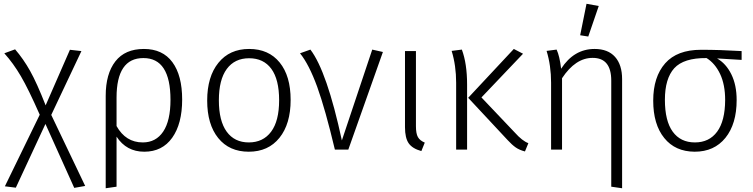

<svg xmlns="http://www.w3.org/2000/svg" viewBox="-20 -794 3999 1019"><path d="M432.1 192.9 374 203.1 221.2 -136.2 64 202.1 5.9 194.8 190.9 -185.1Q130.9 -321.3 90.8 -389.6Q50.8 -458 2.9 -511.2L60.1 -532.2Q104 -481.4 139.6 -418Q175.3 -354.5 222.2 -234.9L351.1 -529.8L412.1 -522.9L252 -184.1Z M737.8 -38.1Q807.6 -38.1 846.2 -95.7Q884.8 -153.3 884.8 -264.2Q884.8 -486.3 740.7 -485.8Q598.6 -485.8 598.6 -275.9V-125Q647 -38.1 737.8 -38.1ZM541 -285.2Q541 -402.3 592.3 -468.3Q643.6 -534.2 743.7 -534.2Q843.3 -534.2 895 -463.9Q946.8 -393.6 946.8 -265.6Q946.8 -137.2 894 -63Q841.3 11.2 745.6 11.2Q650.9 11.2 598.6 -68.8V196.8L541 205.1Z M1420.2 -428.5Q1378.9 -484.9 1302.2 -484.9Q1225.6 -484.9 1183.6 -428Q1141.6 -371.1 1141.6 -261.7Q1141.6 -152.3 1183.1 -95.2Q1224.6 -38.1 1300.5 -38.1Q1376.5 -38.1 1418.9 -95Q1461.4 -151.9 1461.4 -262Q1461.4 -372.1 1420.2 -428.5ZM1139.2 -460.7Q1198.7 -534.2 1302.2 -534.2Q1405.8 -534.2 1464.1 -462.6Q1522.5 -391.1 1522.5 -263.7Q1522.5 -136.2 1463.1 -62.5Q1403.8 11.2 1300.3 11.2Q1196.8 11.2 1138.2 -61.3Q1079.6 -133.8 1079.6 -260.5Q1079.6 -387.2 1139.2 -460.7Z M1572.3 -511.2 1627.4 -530.8Q1715.3 -415.5 1794.4 -48.8L1955.6 -530.8L2012.2 -518.1L1828.6 0H1757.3Q1706.5 -213.9 1663.6 -333Q1620.1 -452.1 1572.3 -511.2Z M2187.5 -522.9V-124Q2187.5 -85 2198 -66.4Q2208.5 -47.9 2234.4 -37.1L2216.3 7.8Q2168.5 -5.4 2148.9 -33.7Q2129.4 -62 2129.4 -119.1V-522.9Z M2459 -344.2V0H2400.9V-355Q2400.9 -445.8 2377 -523.9L2431.2 -530.8Q2459 -456.5 2459 -344.2ZM2755.9 -508.8 2535.2 -276.9 2711.9 -90.8Q2752 -45.9 2784.2 -34.2L2766.1 9.8Q2736.3 2 2716.8 -11.7Q2697.3 -25.4 2674.8 -49.8L2464.8 -274.9L2707 -534.2Z M3135.7 -534.2Q3206.5 -534.2 3244.1 -492.2Q3281.7 -450.2 3281.7 -374V205.1L3224.1 196.8V-366.2Q3224.1 -487.3 3125 -486.8Q3034.2 -486.8 2962.9 -378.9V0H2904.8V-355Q2904.8 -445.8 2880.9 -523.9L2934.1 -530.8Q2950.2 -496.6 2958 -429.2Q3025.9 -534.2 3135.7 -534.2ZM3102.1 -600.1 3059.1 -606.9 3092.8 -773.9 3157.7 -762.2Z M3828.6 -263.2Q3828.6 -344.7 3801.8 -401.4Q3774.9 -458 3730 -485.8H3729Q3608.9 -486.8 3558.6 -432.1Q3508.8 -377 3508.8 -264.6Q3508.8 -152.3 3550.3 -95.2Q3591.8 -38.1 3668 -38.1Q3744.1 -38.1 3786.1 -95.2Q3828.1 -152.3 3828.6 -263.2ZM3889.6 -263.2Q3889.6 -136.2 3830.1 -62.5Q3770.5 11.2 3667 11.2Q3563.5 10.7 3505.4 -61.5Q3446.8 -133.8 3446.8 -259.8Q3446.8 -385.7 3510.3 -458Q3573.7 -529.8 3700.7 -529.8Q3800.8 -529.8 3916 -522.9V-476.1L3785.6 -483.9Q3833 -457 3861.3 -399.9Q3889.6 -342.8 3889.6 -263.2Z"/></svg>

Font: FiraSans-Light
Style: Regular
Weight: 300
Designer: Carrois Corporate & Edenspiekermann AG
Foundry: Carrois Corporate GbR & Edenspiekermann AG
Version: Version 3.106;PS 003.106;hotconv 1.0.70;makeotf.lib2.5.58329